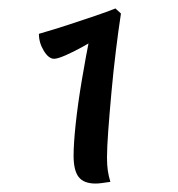

<svg xmlns="http://www.w3.org/2000/svg" viewBox="-20 -830 420 454"><path d="M266 -798Q260 -759 254 -710Q248 -661 243.5 -611.5Q239 -562 236 -521.5Q233 -481 233 -458Q233 -439 235 -426Q237 -413 241 -400Q228 -398 220 -397Q212 -396 206 -396Q178 -396 166 -411.5Q154 -427 154 -462Q154 -490 159 -537Q164 -584 173.5 -640.5Q183 -697 194 -752L222 -747Q200 -733 176.5 -720Q153 -707 134.5 -699Q116 -691 108 -691Q95 -691 83.5 -710Q72 -729 72 -750Q110 -761 143.5 -772Q177 -783 205 -792.5Q233 -802 253 -810Z"/></svg>

Font: Merienda
Style: Regular
Weight: 400
Designer: Eduardo Rodriguez Tunni
Foundry: Eduardo Rodriguez Tunni
Version: Version 2.001